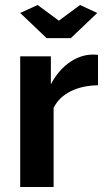

<svg xmlns="http://www.w3.org/2000/svg" viewBox="-20 -750 427 770"><path d="M131 -730 61 -698 167 -597H264L370 -698L301 -730L216 -667ZM373 -408V-530C367 -531 360 -531 346 -531C282 -528 221 -483 184 -412V-524H61V0H195V-317C223 -376 292 -407 373 -408Z"/></svg>

Font: FIGSv2-sans-serif
Style: Bold
Weight: 700
Designer: Matt McInerney, Pablo Impallari, Rodrigo Fuenzalida,Mirko Velimirovic
Foundry: Matt McInerney, Pablo Impallari, Rodrigo Fuenzalida
Version: Version 4.021;hotconv 1.0.109;makeotfexe 2.5.65596